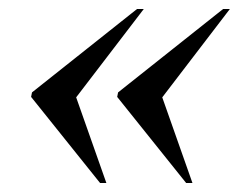

<svg xmlns="http://www.w3.org/2000/svg" viewBox="-20 -483 560 426"><path d="M393 -77 240 -268 242 -278 475 -463H490L340 -267L407 -77ZM202 -77 49 -268 51 -278 284 -463H299L149 -267L216 -77Z"/></svg>

Font: Noto Serif Display Medium
Style: Italic
Weight: 500
Italic angle: -12°
Designer: Monotype Design Team
Foundry: Monotype Imaging Inc.
Version: Version 2.009